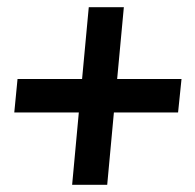

<svg xmlns="http://www.w3.org/2000/svg" viewBox="-20 -513 540 531"><path d="M225.5 -493H322.5L304 -294.5H482L472.5 -202H295L276.5 -2H179.5L198 -202H19.5L28.5 -294.5H207Z"/></svg>

Font: Karla SemiBold
Style: Italic
Weight: 600
Italic angle: -8°
Designer: Jonathan Pinhorn
Version: Version 2.004;gftools[0.9.33]